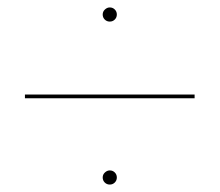

<svg xmlns="http://www.w3.org/2000/svg" viewBox="-20 -489 590 516"><path d="M47 -235H503V-225H47ZM256 -450Q256 -458 262 -463.5Q268 -469 275 -469Q283 -469 288.5 -463.5Q294 -458 294 -450Q294 -442 288.5 -436.5Q283 -431 275 -431Q267 -431 261.5 -436.5Q256 -442 256 -450ZM256 -12Q256 -20 262 -25.5Q268 -31 275 -31Q283 -31 288.5 -25.5Q294 -20 294 -12Q294 -4 288.5 1.5Q283 7 275 7Q267 7 261.5 1.5Q256 -4 256 -12Z"/></svg>

Font: Ysabeau Hairline
Style: Regular
Weight: 100
Designer: Christian Thalmann (Catharsis Fonts)
Version: Version 0.003